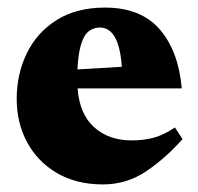

<svg xmlns="http://www.w3.org/2000/svg" viewBox="-20 -471 522 506"><path d="M257 -451Q351 -451 400.8 -393.8Q450.5 -336.5 459 -238H184.5Q189.5 -170.5 228 -135.8Q266.5 -101 326.5 -101Q359 -101 385.5 -108.2Q412 -115.5 441 -135L461 -104.5Q418 -55.5 366.2 -20.2Q314.5 15 251 15Q181 15 130 -15Q79 -45 51.5 -96Q24 -147 24 -210.5Q24 -275.5 50.5 -330.2Q77 -385 129 -418Q181 -451 257 -451ZM243 -398.5Q228.5 -398.5 215.8 -390Q203 -381.5 194.8 -357.8Q186.5 -334 184 -288L301 -295Q294 -398.5 243 -398.5Z"/></svg>

Font: Newsreader Text ExtraBold
Style: Regular
Weight: 800
Designer: Hugues Gentile
Foundry: Production Type
Version: Version 1.001